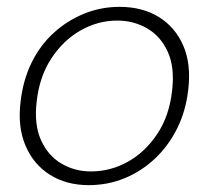

<svg xmlns="http://www.w3.org/2000/svg" viewBox="-20 -528 609 560"><path d="M239 12Q174 12 126 -18Q78 -48 54.5 -103Q31 -158 40 -231Q47 -294 72 -345Q97 -396 136.5 -432Q176 -468 225 -488Q274 -508 329 -508Q395 -508 443 -478.5Q491 -449 514.5 -395Q538 -341 529 -266Q522 -204 496.5 -153Q471 -102 431.5 -65Q392 -28 343 -8Q294 12 239 12ZM245 -28Q302 -28 352.5 -56Q403 -84 438.5 -137Q474 -190 482 -264Q490 -331 469.5 -376.5Q449 -422 409.5 -445Q370 -468 322 -468Q266 -468 215.5 -439.5Q165 -411 130 -358Q95 -305 87 -232Q79 -165 99.5 -119.5Q120 -74 159 -51Q198 -28 245 -28Z"/></svg>

Font: DM Sans 28pt ExtraLight
Style: Italic
Weight: 250
Italic angle: -10°
Version: Version 4.004;gftools[0.9.30]